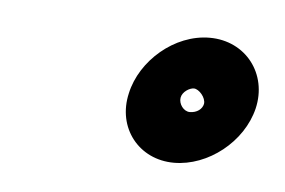

<svg xmlns="http://www.w3.org/2000/svg" viewBox="-27 -405 275 185"><g transform="rotate(5 111.0 -312.5)"><path d="M147 -314C148 -320 155 -324 159 -324C164 -324 171 -316 170 -310C169 -305 164 -301 157 -301C151 -301 146 -308 147 -314ZM97 -314C89 -280 112 -251 146 -251C179 -251 212 -277 220 -310C228 -344 205 -374 170 -374C136 -374 104 -346 97 -314Z"/></g></svg>

Font: Electronic
Style: OutlineIt
Weight: 700
Version: Version 1.011